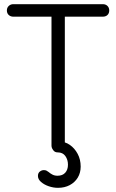

<svg xmlns="http://www.w3.org/2000/svg" viewBox="-20 -720 556 921"><path d="M44 -640Q31 -640 22 -648Q13 -656 13 -670Q13 -683 22 -691.5Q31 -700 44 -700H473Q487 -700 495.5 -691.5Q504 -683 504 -670Q504 -656 495.5 -648Q487 -640 473 -640ZM258 10Q245 10 236 0.5Q227 -9 227 -22V-667H291V-22Q291 -9 282 0.5Q273 10 258 10ZM258 181Q236 181 214 173.5Q192 166 177 153Q162 140 162 124Q162 110 171 103Q180 96 190 96Q198 96 203 98.5Q208 101 213 105Q221 112 231.5 117.5Q242 123 256 123Q280 123 293 108.5Q306 94 306 70Q306 46 293.5 28.5Q281 11 257 11Q244 11 237 2.5Q230 -6 230 -16Q230 -27 239 -34Q248 -41 264 -41Q292 -41 315 -25Q338 -9 352.5 18Q367 45 367 79Q367 109 353 132Q339 155 314.5 168Q290 181 258 181Z"/></svg>

Font: National Park Light
Style: Regular
Weight: 300
Designer: Andrea Herstowski, Ben Hoepner
Version: Version 1.009